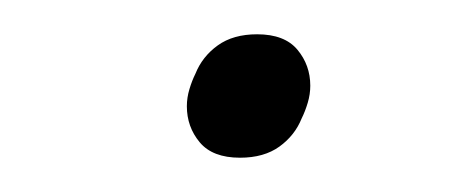

<svg xmlns="http://www.w3.org/2000/svg" viewBox="-20 -361 266 112"><path d="M120 -269Q104 -269 96.5 -278Q89 -287 89 -299Q89 -304 90.5 -309Q92 -314 94 -318Q98 -328 107 -334.5Q116 -341 130 -341Q146 -341 153.5 -332Q161 -323 161 -311Q161 -306 159.5 -301Q158 -296 156 -292Q152 -282 143 -275.5Q134 -269 120 -269Z"/></svg>

Font: IBM Plex Serif ExtLt
Style: Italic
Weight: 200
Italic angle: -14°
Designer: Mike Abbink, Paul van der Laan, Pieter van Rosmalen
Foundry: Bold Monday
Version: Version 3.001